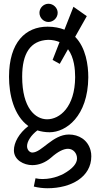

<svg xmlns="http://www.w3.org/2000/svg" viewBox="-20 -691 518 1022"><path d="M442 -605 371 -655 323 -533C298 -543 268 -549 233 -549C117 -549 28 -467 28 -282C28 -189 53 -76 131 -20C81 18 54 68 54 109C54 161 107 188 152 188C186 188 221 175 252 148C289 115 319 101 342 101C370 101 390 125 390 152C390 178 369 206 317 235C317 235 269 262 207 262C195 262 182 261 169 258L160 302C184 308 209 311 233 311C359 311 466 251 466 141C466 130 465 120 462 109C447 53 399 25 347 25C260 25 202 121 152 121C140 121 124 109 124 87C124 61 146 28 179 3C198 9 220 13 244 13C331 13 448 -71 450 -279C450 -345 437 -437 380 -495ZM380 -280C379 -120 297 -56 231 -56C169 -56 98 -114 98 -283C98 -406 141 -475 236 -479C260 -479 280 -474 297 -467L260 -372L298 -351L342 -429C375 -385 380 -321 380 -280ZM287 -623C287 -649 264 -671 238 -671C212 -671 190 -649 190 -623C190 -596 212 -574 238 -574C264 -574 287 -596 287 -623Z"/></svg>

Font: Englebert
Style: Regular
Weight: 400
Designer: Astigmatic (AOETI)
Foundry: Astigmatic (AOETI)
Version: Version 1.000